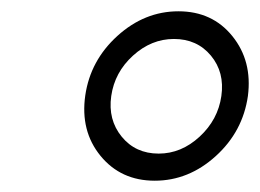

<svg xmlns="http://www.w3.org/2000/svg" viewBox="-20 -760 460 340"><path d="M419 -590Q427 -652 391.5 -696Q356 -740 296 -740Q236 -740 188 -696.5Q140 -653 131 -591Q122 -528 158 -484Q194 -440 254 -440Q314 -440 362 -483.5Q410 -527 419 -590ZM177 -590Q183 -632 215.5 -661.5Q248 -691 288 -691Q329 -691 353.5 -661.5Q378 -632 372 -590Q366 -548 333.5 -518Q301 -488 261 -488Q220 -488 195.5 -518Q171 -548 177 -590Z"/></svg>

Font: Secuela ExtLt
Style: Italic
Weight: 200
Italic angle: -8°
Designer: Fernando Haro
Foundry: deFharo
Version: Version 1.704